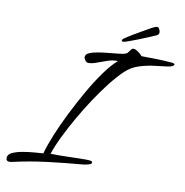

<svg xmlns="http://www.w3.org/2000/svg" viewBox="-83 -822 874 906"><g transform="rotate(10 354.5 -369.0)"><path d="M21 5Q5 5 5 -11Q5 -28 25.5 -37.5Q46 -47 75.5 -52Q105 -57 132 -59Q159 -61 172 -62Q182 -99 203.5 -152Q225 -205 254.5 -264Q284 -323 316.5 -380Q349 -437 382 -482.5Q415 -528 443 -552Q419 -553 394 -544.5Q369 -536 346.5 -527.5Q324 -519 307 -519Q298 -519 291.5 -528Q285 -537 285 -544Q285 -557 302 -564.5Q319 -572 344.5 -576Q370 -580 397 -582.5Q424 -585 445.5 -587.5Q467 -590 475 -594Q482 -597 490 -609.5Q498 -622 505 -622Q516 -622 529 -612Q542 -602 549 -594Q584 -594 621 -593Q658 -592 694 -589Q697 -589 702.5 -587.5Q708 -586 709 -581Q704 -571 678.5 -567.5Q653 -564 617.5 -560Q582 -556 545.5 -544.5Q509 -533 482 -508Q453 -481 420.5 -440Q388 -399 355.5 -350Q323 -301 293.5 -249.5Q264 -198 241 -150.5Q218 -103 206 -66Q250 -65 293 -66.5Q336 -68 379 -68Q381 -68 393.5 -67Q406 -66 406 -60Q407 -54 399 -50.5Q391 -47 381.5 -45.5Q372 -44 368 -43Q284 -36 198.5 -25.5Q113 -15 31 4Q29 4 26.5 4.5Q24 5 21 5ZM453 -646Q444 -646 444 -653Q445 -655 447 -657Q449 -659 450 -660Q465 -671 487.5 -684.5Q510 -698 533 -711Q556 -724 570 -732Q583 -739 589 -741Q595 -743 599 -743Q605 -742 609 -733.5Q613 -725 613 -720Q613 -713 609.5 -709Q606 -705 601 -703Q594 -700 571.5 -690.5Q549 -681 523 -670.5Q497 -660 476.5 -653Q456 -646 453 -646Z"/></g></svg>

Font: Hurricane
Style: Regular
Weight: 400
Designer: Robert E. Leuschke
Foundry: Robert E. Leuschke
Version: Version 1.010; ttfautohint (v1.8.3)